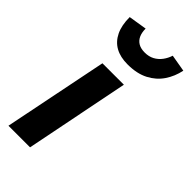

<svg xmlns="http://www.w3.org/2000/svg" viewBox="-233 -802 861 861"><g transform="rotate(45 197.0 -371.5)"><path d="M14 0 114 -496H250L151 0ZM197 -572Q151 -572 119.5 -589.5Q88 -607 71 -642Q54 -677 54 -729L141 -743Q141 -718 149 -700.5Q157 -683 173 -673.5Q189 -664 214 -664Q240 -664 259.5 -674.5Q279 -685 292.5 -703Q306 -721 313 -743L394 -729Q385 -685 361 -649.5Q337 -614 296.5 -593Q256 -572 197 -572Z"/></g></svg>

Font: Source Sans 3
Style: Bold Italic
Weight: 700
Italic angle: -11°
Designer: Paul D. Hunt
Foundry: Adobe
Version: Version 3.052;hotconv 1.1.0;makeotfexe 2.6.0